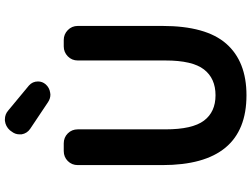

<svg xmlns="http://www.w3.org/2000/svg" viewBox="-142 -880 1030 787"><g transform="rotate(-90 373.5 -487.0)"><path d="M376 7.8Q89.8 7.8 89.8 -336.9V-683.6Q89.8 -708 106.4 -724.6Q123 -741.2 147.5 -741.2H178.7Q203.1 -741.2 219.7 -724.6Q236.3 -708 236.3 -683.6V-324.2Q236.3 -213.9 272 -166.5Q307.6 -119.1 376 -119.1Q445.3 -119.1 481.9 -166.5Q518.6 -213.9 518.6 -324.2V-683.6Q518.6 -708 535.6 -724.6Q552.7 -741.2 576.2 -741.2H602.5Q626 -741.2 643.1 -724.6Q660.2 -708 660.2 -683.6V-336.9Q660.2 -158.2 587.4 -75.2Q514.6 7.8 376 7.8ZM420.9 -815.4Q407.2 -799.8 386.7 -796.9Q381.8 -795.9 378.9 -795.9Q362.3 -795.9 347.7 -805.7L238.3 -878.9Q219.7 -891.6 215.8 -914.1Q215.8 -918.9 215.8 -922.9Q215.8 -940.4 227.5 -955.1L232.4 -961.9Q248 -979.5 271.5 -982.4Q274.4 -982.4 277.3 -982.4Q297.9 -982.4 313.5 -968.8L416 -883.8Q432.6 -869.1 432.6 -846.7Q432.6 -829.1 420.9 -815.4Z"/></g></svg>

Font: Gen Jyuu Gothic Bold
Style: Bold
Weight: 700
Designer: [Source Han Sans]
Ryoko NISHIZUKA  (kana & ideographs); Paul D. Hunt (Latin, Greek & Cyrillic); Wenlong ZHANG  (bopomofo
Version: Version 1.002.20150607